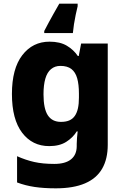

<svg xmlns="http://www.w3.org/2000/svg" viewBox="-20 -786 677 1046"><path d="M250 -559Q307 -559 344 -537Q381 -515 404 -481H409L422 -549H567V3Q567 80 536.5 133Q506 186 443 213Q380 240 284 240Q219 240 168.5 232.5Q118 225 73 208V65Q120 86 166.5 96.5Q213 107 276 107Q336 107 367 82Q398 57 398 10V-2Q398 -15 399.5 -34Q401 -53 403 -70H398Q377 -36 340.5 -13Q304 10 248 10Q156 10 100.5 -63Q45 -136 45 -274Q45 -412 101.5 -485.5Q158 -559 250 -559ZM309 -427Q279 -427 258 -409.5Q237 -392 227 -357.5Q217 -323 217 -272Q217 -194 240.5 -158Q264 -122 312 -122Q339 -122 357.5 -130Q376 -138 387.5 -154.5Q399 -171 404.5 -195.5Q410 -220 410 -254V-276Q410 -326 400.5 -359.5Q391 -393 369 -410Q347 -427 309 -427ZM403 -752Q398 -732 392.5 -706Q387 -680 383 -654Q379 -628 377 -606H221V-617Q233 -640 245.5 -663.5Q258 -687 272.5 -712.5Q287 -738 303 -766H403Z"/></svg>

Font: Noto Sans Khmer ExtraBold
Style: Regular
Weight: 800
Version: Version 2.003